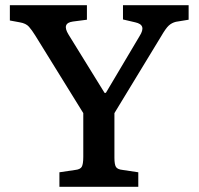

<svg xmlns="http://www.w3.org/2000/svg" viewBox="-20 -720 766 740"><path d="M209 0V-56L270 -65Q289 -67 295 -77Q301 -87 301 -116V-284L116 -583Q103 -604 91.5 -617Q80 -630 56 -634L18 -641V-700H315V-644L261 -637Q217 -631 244 -587L383 -362H388L518 -581Q532 -603 528 -616Q524 -629 501 -634L454 -645V-700H707V-644L658 -636Q642 -632 630.5 -621.5Q619 -611 601 -580L421 -284V-112Q421 -86 427 -76.5Q433 -67 453 -65L513 -56V0Z"/></svg>

Font: Literata Medium
Style: Regular
Weight: 500
Designer: Latin by Veronika Burian and Jose Scaglione. Greek by Irene Vlachou. Cyrillic by Vera Evstafieva.
Foundry: TypeTogether
Version: Version 3.103; ttfautohint (v1.8.4.7-5d5b);gftools[0.9.29]